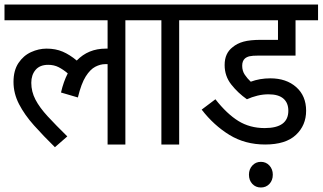

<svg xmlns="http://www.w3.org/2000/svg" viewBox="-20 -642 1433 853"><path d="M0 -552V-622H631V-552H537V0H458V-357Q453 -357 447 -357Q426 -357 403.5 -345.5Q381 -334 361 -302.5Q341 -271 326 -209L251 -231Q262 -279 281 -316Q261 -333 240.5 -343.5Q220 -354 194 -354Q157 -354 138 -331.5Q119 -309 119 -274Q119 -235 137.5 -199.5Q156 -164 192 -125Q228 -86 279 -36L224 12Q173 -38 131 -85Q89 -132 64.5 -179.5Q40 -227 40 -278Q40 -329 62 -362Q84 -395 118 -410.5Q152 -426 187 -426Q227 -426 258.5 -412.5Q290 -399 321 -373Q372 -426 450 -426Q454 -426 458 -426V-552Z M776 -552V0H697V-552H617V-622H869V-552Z M1173 -223Q1148 -223 1123.5 -217Q1099 -211 1077 -201Q1037 -229 1007.5 -266.5Q978 -304 978 -353Q978 -380 987 -399.5Q996 -419 1013 -432Q1033 -449 1062 -457Q1091 -465 1140 -465H1215V-552H855V-622H1393V-552H1293V-395H1128Q1101 -395 1088.5 -392Q1076 -389 1068 -382Q1056 -371 1056 -350Q1056 -327 1067.5 -310Q1079 -293 1094 -279Q1134 -294 1181 -294Q1252 -294 1296 -255Q1340 -216 1340 -150Q1340 -85 1294.5 -42.5Q1249 0 1158 0Q1069 0 999.5 -42.5Q930 -85 876 -155L937 -201Q988 -136 1039 -104.5Q1090 -73 1156 -73Q1261 -73 1261 -150Q1261 -185 1239 -204Q1217 -223 1173 -223ZM1086 134Q1086 110 1101 93.5Q1116 77 1139 77Q1162 77 1177 93.5Q1192 110 1192 134Q1192 159 1177 175Q1162 191 1139 191Q1116 191 1101 175Q1086 159 1086 134Z"/></svg>

Font: Noto Sans SemiCondensed
Style: Regular
Weight: 400
Width: 4
Designer: Monotype Design Team
Foundry: Monotype Imaging Inc.
Version: Version 2.013; ttfautohint (v1.8.4.7-5d5b)